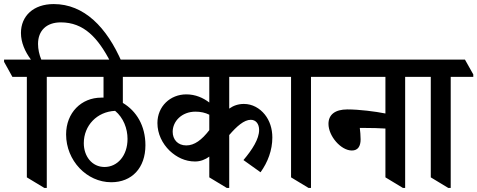

<svg xmlns="http://www.w3.org/2000/svg" viewBox="-69 -917 2347 944"><path d="M149 7H161V-539H272V-551L231 -624H134C124 -648 118 -675 118 -701C118 -766 159 -807 230 -807C343 -807 413 -732 476 -609H531C456 -784 344 -897 195 -897C95 -897 34 -838 34 -755C34 -708 54 -663 83 -624H-49V-613L-8 -539H63V-45Z M478 -21C579 -21 646 -91 646 -203C646 -299 602 -371 535 -411V-539H726V-551L685 -624H174V-612L215 -539H440V-437C436 -437 433 -437 429 -437C331 -437 256 -363 256 -256C256 -128 357 -21 478 -21ZM343 -213C343 -300 408 -368 497 -372C538 -338 558 -285 558 -234C558 -151 508 -96 445 -96C383 -96 343 -149 343 -213Z M890 -123C917 -123 941 -133 960 -147V-45L1046 7H1058V-253C1095 -296 1131 -328 1164 -328C1189 -328 1205 -308 1205 -278C1205 -234 1172 -182 1128 -130L1212 -70C1248 -120 1270 -179 1270 -241C1270 -285 1257 -324 1233 -354C1208 -385 1172 -406 1130 -406C1103 -406 1079 -398 1058 -383V-539H1348V-551L1307 -624H628V-613L669 -539H960V-413C930 -436 892 -453 847 -453C768 -453 705 -394 705 -312C705 -259 729 -211 765 -176C799 -144 841 -123 890 -123ZM780 -269C780 -321 825 -368 892 -368C918 -368 940 -363 960 -353V-277C923 -229 887 -202 847 -202C804 -202 780 -232 780 -269Z M1448 7H1460V-539H1571V-551L1530 -624H1250V-613L1291 -539H1362V-45Z M1661 -177C1691 -177 1704 -198 1704 -232C1704 -251 1702 -271 1700 -288C1706 -288 1712 -288 1719 -288C1759 -288 1796 -287 1826 -285V-45L1912 7H1923V-539H2035V-551L1994 -624H1473V-613L1514 -539H1826V-359C1776 -369 1697 -379 1639 -379C1578 -379 1546 -353 1546 -308C1546 -248 1607 -177 1661 -177Z M2135 7H2147V-539H2258V-551L2217 -624H1937V-613L1978 -539H2049V-45Z"/></svg>

Font: Noto Serif Devanagari Condensed SemiBold
Style: Regular
Weight: 600
Width: 3
Designer: Universal Thirst, Indian Type Foundry and the Monotype Design Team
Foundry: Monotype Imaging Inc.
Version: Version 2.004